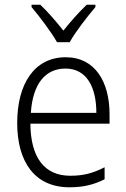

<svg xmlns="http://www.w3.org/2000/svg" viewBox="-20 -878 536 815"><path d="M222 -699H276C300 -743 351 -808 385 -848V-858H348C313 -824 280 -787 249 -748C219 -786 183 -828 151 -858H114V-848C147 -809 197 -743 222 -699ZM259 -635C126 -635 53 -522 53 -356C53 -190 128 -83 275 -83C334 -83 378 -94 424 -117V-168C373 -142 333 -132 278 -132C169 -132 110 -209 109 -353H445V-393C445 -530 384 -635 259 -635ZM258 -587C348 -587 389 -508 389 -399H111C119 -523 173 -587 258 -587Z"/></svg>

Font: Noto Sans Kannada UI SemiCondensed Light
Style: Regular
Weight: 300
Width: 4
Designer: Jelle Bosma - Monotype Design Team
Foundry: Monotype Imaging Inc.
Version: Version 2.005